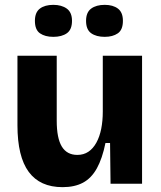

<svg xmlns="http://www.w3.org/2000/svg" viewBox="-20 -758 665 792"><path d="M238 14Q145 14 98.5 -49Q52 -112 52 -241V-528H214V-260Q214 -188 235 -153.5Q256 -119 299 -119Q325 -119 344.5 -132Q364 -145 377.5 -169.5Q391 -194 397.5 -226.5Q404 -259 404 -298V-528H566V-217V0H436L434 -168H415Q402 -104 379.5 -63.5Q357 -23 322.5 -4.5Q288 14 238 14ZM412 -606Q377 -606 356 -621Q335 -636 335 -672Q335 -707 356 -722.5Q377 -738 412 -738Q446 -738 466.5 -722.5Q487 -707 487 -672Q487 -635 466 -620.5Q445 -606 412 -606ZM200 -606Q166 -606 145 -620.5Q124 -635 124 -672Q124 -707 144.5 -722.5Q165 -738 200 -738Q234 -738 255.5 -722.5Q277 -707 277 -672Q277 -636 256 -621Q235 -606 200 -606Z"/></svg>

Font: Bricolage Grotesque 24pt ExtraBold
Style: Regular
Weight: 800
Designer: Mathieu Triay
Foundry: Atelier Triay
Version: Version 1.001;gftools[0.9.33.dev8+g029e19f]